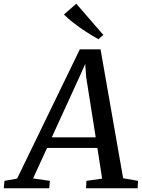

<svg xmlns="http://www.w3.org/2000/svg" viewBox="-86 -1013 766 1033"><path d="M-66 0 -62 -40 6 -52 343.5 -747.5H455L576.5 -54L656.5 -40L654.5 0H377L379 -40L463.5 -52L438 -217H167L92 -53L182.5 -40L179 0ZM345 -607 192.5 -274H429L377.5 -599L372.5 -669ZM443.5 -802Q412 -819.5 377.2 -842Q342.5 -864.5 311 -888.8Q279.5 -913 258 -935L324.5 -993L470 -825Z"/></svg>

Font: Merriweather
Style: Italic
Weight: 400
Italic angle: -7.8°
Designer: Eben Sorkin
Foundry: Eben Sorkin
Version: Version 2.100